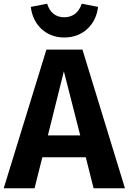

<svg xmlns="http://www.w3.org/2000/svg" viewBox="-30 -1014 693 1034"><path d="M316 -812C423 -812 489 -889 498 -977L410 -994C396 -951 366 -921 316 -921C266 -921 237 -951 224 -994L136 -977C145 -889 210 -812 316 -812ZM474 0H643L414 -747H220L-10 0H156L198 -167H432ZM228 -285 314 -630 402 -285Z"/></svg>

Font: Glow Sans TC Normal
Style: Bold
Weight: 700
Designer: Ryoko NISHIZUKA (kana, bopomofo & ideographs); Paul D. Hunt (Latin, Greek & Cyrillic); Sandoll Communications, Soo-young
Version: Version 0.93